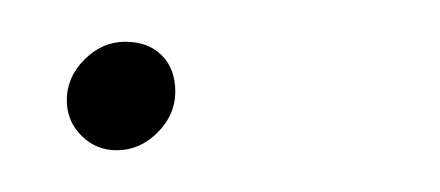

<svg xmlns="http://www.w3.org/2000/svg" viewBox="-20 -65 211 92"><path d="M64 -21Q64 -10 55.5 -1.5Q47 7 36 7Q26 7 19 0Q12 -7 12 -17Q12 -28 20.5 -36.5Q29 -45 40 -45Q51 -45 57.5 -38.5Q64 -32 64 -21Z"/></svg>

Font: TypoPRO Montserrat
Style: Italic
Weight: 250
Italic angle: -11.3°
Designer: Julieta Ulanovsky
Foundry: Julieta Ulanovsky
Version: Version 6.001